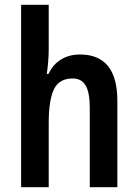

<svg xmlns="http://www.w3.org/2000/svg" viewBox="-20 -873 574 800"><path d="M183 -668Q183 -641 180.5 -612.5Q178 -584 175 -565H182Q201 -605 235 -625.5Q269 -646 313 -646Q469 -646 469 -453V-93H354V-425Q354 -487 337 -516.5Q320 -546 283 -546Q226 -546 204.5 -500.5Q183 -455 183 -361V-93H68V-853H183Z"/></svg>

Font: Noto Sans Kannada UI Condensed SemiBold
Style: Regular
Weight: 600
Width: 3
Designer: Jelle Bosma - Monotype Design Team
Foundry: Monotype Imaging Inc.
Version: Version 2.005; ttfautohint (v1.8.4.7-5d5b)